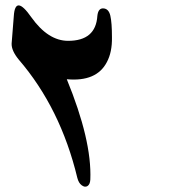

<svg xmlns="http://www.w3.org/2000/svg" viewBox="-20 -584 625 710"><path d="M31 -524Q36 -606 96 -520Q158 -433 232 -433Q334 -433 340 -525Q343 -554 362 -553Q382 -552 388 -526Q391 -513 392.5 -493Q394 -473 394 -446Q395 -391 375 -354Q337 -281 227 -291Q273 -179 295 -86Q317 7 314 80Q313 98 303.5 104Q294 110 282 101Q271 93 266 74Q204 -184 49 -364Q22 -397 23 -423Z"/></svg>

Font: Amiri
Style: Bold Italic
Weight: 700
Italic angle: 10°
Designer: Khaled Hosny
Version: Version 0.113